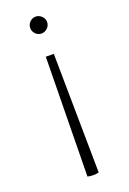

<svg xmlns="http://www.w3.org/2000/svg" viewBox="-143 -561 559 834"><g transform="rotate(-20 137.0 -144.5)"><path d="M176 -472Q176 -456 164 -444.5Q152 -433 137 -433Q121 -433 109.5 -444.5Q98 -456 98 -472Q98 -488 109.5 -499.5Q121 -511 137 -511Q152 -511 164 -499.5Q176 -488 176 -472ZM137 222Q151 222 163 219L156 -332H119L111 219Q123 222 137 222Z"/></g></svg>

Font: Arima Madurai ExtraLight
Style: Regular
Weight: 275
Designer: Joana Correia and Natanael Gama
Foundry: NDISCOVER
Version: Version 1.020